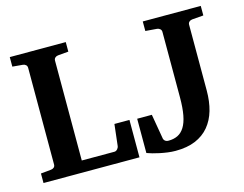

<svg xmlns="http://www.w3.org/2000/svg" viewBox="-95 -822 1256 988"><g transform="rotate(-15 533.0 -327.5)"><path d="M26.9 0V-50.8L82 -56.2Q91.3 -57.1 97.7 -62.7Q104 -68.4 104 -78.1V-592.8Q104 -602.5 97.7 -608.4Q91.3 -614.3 82 -615.2L26.9 -620.1V-670.9H325.2V-620.1L269 -615.2Q259.8 -614.3 253.4 -608.4Q247.1 -602.5 247.1 -592.8V-61H420.9Q426.3 -61 430.4 -63.5Q434.6 -65.9 437.7 -69.6Q440.9 -73.2 442.6 -77.1Q444.3 -81.1 444.8 -84L458 -199.2H538.1V0ZM983.4 -615.2Q974.1 -614.3 967.8 -608.4Q961.4 -602.5 961.4 -592.8V-242.2Q961.4 -184.1 947.8 -136.7Q934.1 -89.4 905.5 -55.2Q877 -21 832.8 -2.4Q788.6 16.1 727.1 16.1Q706.5 16.1 685.1 13.2Q663.6 10.3 643.8 6.1Q624 2 606.9 -2.9Q589.8 -7.8 578.1 -12.2V-194.8H656.2L679.2 -61Q680.7 -56.2 684.1 -52.2Q687 -48.8 691.9 -46.4Q696.8 -43.9 705.1 -43.9Q732.9 -43.9 754.2 -54.2Q775.4 -64.5 790 -87.9Q804.7 -111.3 812 -149.9Q819.3 -188.5 819.3 -245.1V-592.8Q819.3 -602.5 812.5 -608.4Q805.7 -614.3 797.4 -615.2L735.4 -620.1V-670.9H1044.4V-620.1Z"/></g></svg>

Font: Charis SIL Eur
Style: Bold
Weight: 700
Foundry: SIL International
Version: Version 5.000